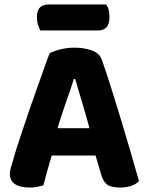

<svg xmlns="http://www.w3.org/2000/svg" viewBox="-20 -828 660 858"><path d="M160 -692Q155 -702 150 -717Q145 -732 145 -749Q145 -782 159 -795Q173 -808 196 -808H454Q462 -799 465.5 -784Q469 -769 469 -752Q469 -719 455.5 -705.5Q442 -692 419 -692ZM407 -133H211Q200 -97 190.5 -62Q181 -27 174 0Q161 4 147 7Q133 10 113 10Q69 10 46.5 -5.5Q24 -21 24 -50Q24 -64 28 -77Q32 -90 37 -107Q44 -134 57 -174Q70 -214 85.5 -260.5Q101 -307 118 -356Q135 -405 151 -449.5Q167 -494 180 -531Q193 -568 202 -590Q217 -599 248.5 -607Q280 -615 311 -615Q356 -615 390.5 -602.5Q425 -590 435 -561Q454 -508 476 -438Q498 -368 520.5 -294Q543 -220 564 -148Q585 -76 601 -19Q590 -6 568.5 2Q547 10 517 10Q474 10 456.5 -5Q439 -20 431 -52ZM310 -475Q296 -430 275.5 -372.5Q255 -315 237 -255H380Q363 -318 345.5 -375.5Q328 -433 316 -475Z"/></svg>

Font: Baloo Thambi 2
Style: Bold
Weight: 700
Designer: Aadarsh Rajan and Ek Type
Foundry: Ek Type
Version: Version 1.640;hotconv 1.0.111;makeotfexe 2.5.65597; ttfautoh